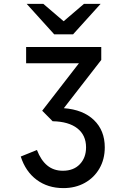

<svg xmlns="http://www.w3.org/2000/svg" viewBox="-20 -752 656 985"><path d="M305 213Q225.5 213 168.2 170.5Q111 128 86.5 51L169.5 17.5Q190 70.5 222.8 97.2Q255.5 124 302.5 124Q357.5 124 389.5 90.5Q421.5 57 421.5 4Q421.5 -58.5 376.8 -93.5Q332 -128.5 250 -130L196.5 -184L385 -427.5H114V-511H499.5V-444.5L307.5 -197Q406.5 -189.5 462 -136Q517.5 -82.5 517.5 4Q517.5 65 490.2 112.2Q463 159.5 415 186.2Q367 213 305 213ZM258 -576 117 -732H202.5L306.5 -643L410.5 -732H496L355 -576Z"/></svg>

Font: Overpass Mono Medium
Style: Regular
Weight: 500
Monospace: yes
Designer: Delve Withrington, Dave Bailey
Foundry: Delve Fonts LLC
Version: Version 4.000